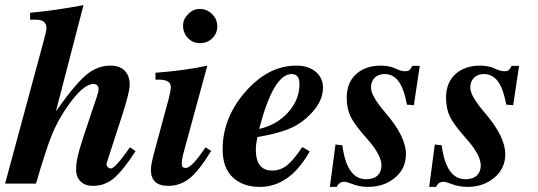

<svg xmlns="http://www.w3.org/2000/svg" viewBox="-33 -719 2109 752"><path d="M476 -142 498 -127Q448 -50 412.5 -20.5Q377 9 331 9Q301 9 283 -8Q265 -25 265 -55Q265 -85 276 -125Q287 -165 326 -280L346 -339Q353 -360 353 -369Q353 -390 333 -390Q291 -390 227 -296Q191 -243 169 -188Q147 -133 108 0H-13L139 -562Q149 -599 149 -609Q149 -642 107 -642H85V-669Q184 -678 294 -699L186 -283Q260 -388 304 -425Q348 -462 399 -462Q436 -462 455.5 -442Q475 -422 475 -387Q475 -359 446 -269L387 -87Q384 -79 384 -75Q384 -70 389.5 -64.5Q395 -59 401 -59Q418 -59 476 -142Z M750 -550Q722 -550 703 -570Q684 -590 684 -619Q684 -644 704 -664Q724 -684 749 -684Q777 -684 797.5 -664Q818 -644 818 -616Q818 -588 798.5 -569Q779 -550 750 -550ZM772 -142 794 -128Q746 -49 709 -20Q672 9 626 9Q558 9 558 -54Q558 -76 573 -130L628 -333Q636 -365 636 -378Q636 -407 590 -407H576V-434Q694 -443 779 -462L688 -128Q679 -97 679 -77Q679 -61 694 -61Q715 -61 758 -122Z M1151 -143 1180 -126Q1102 13 985 13Q918 13 878.5 -24.5Q839 -62 839 -134Q839 -258 928.5 -360Q1018 -462 1127 -462Q1175 -462 1203.5 -438Q1232 -414 1232 -375Q1232 -312 1163 -253Q1131 -226 1089.5 -210.5Q1048 -195 975 -182Q969 -152 969 -133Q969 -51 1033 -51Q1065 -51 1090.5 -71Q1116 -91 1151 -143ZM1140 -390Q1140 -429 1109 -429Q1038 -429 982 -214Q1050 -229 1095 -278.5Q1140 -328 1140 -390Z M1611 -461 1588 -307 1561 -309Q1549 -372 1528 -400.5Q1507 -429 1473 -429Q1449 -429 1434.5 -414.5Q1420 -400 1420 -376Q1420 -343 1477 -277Q1557 -184 1557 -115Q1557 -59 1514 -23Q1471 13 1409 13Q1374 13 1345 1Q1324 -7 1315 -7Q1295 -7 1286 13H1259L1281 -153L1308 -150Q1325 -17 1401 -17Q1430 -17 1445.5 -31.5Q1461 -46 1461 -71Q1461 -112 1405 -175Q1355 -231 1340 -262.5Q1325 -294 1325 -336Q1325 -395 1361.5 -428.5Q1398 -462 1459 -462Q1492 -462 1517 -450Q1538 -440 1554 -440Q1565 -440 1570 -444Q1575 -448 1582 -461Z M2000 -461 1977 -307 1950 -309Q1938 -372 1917 -400.5Q1896 -429 1862 -429Q1838 -429 1823.5 -414.5Q1809 -400 1809 -376Q1809 -343 1866 -277Q1946 -184 1946 -115Q1946 -59 1903 -23Q1860 13 1798 13Q1763 13 1734 1Q1713 -7 1704 -7Q1684 -7 1675 13H1648L1670 -153L1697 -150Q1714 -17 1790 -17Q1819 -17 1834.5 -31.5Q1850 -46 1850 -71Q1850 -112 1794 -175Q1744 -231 1729 -262.5Q1714 -294 1714 -336Q1714 -395 1750.5 -428.5Q1787 -462 1848 -462Q1881 -462 1906 -450Q1927 -440 1943 -440Q1954 -440 1959 -444Q1964 -448 1971 -461Z"/></svg>

Font: STIX MathJax Main
Style: Bold Italic
Weight: 700
Italic angle: -16.33°
Designer: MicroPress Inc., with final additions and corrections provided by Coen Hoffman, Elsevier (retired)
Version: Version 1.1.1